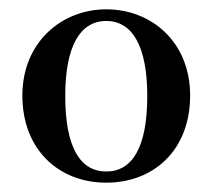

<svg xmlns="http://www.w3.org/2000/svg" viewBox="-20 -853 456 412"><path d="M208 -461C310 -461 388 -531 388 -648C388 -763 305 -833 208 -833C112 -833 28 -762 28 -648C28 -532 106 -461 208 -461ZM208 -485C152 -485 120 -537 120 -647C120 -754 152 -808 208 -808C264 -808 296 -754 296 -647C296 -537 264 -485 208 -485Z"/></svg>

Font: Noto Serif CJK KR
Style: Bold
Weight: 700
Designer: Ryoko NISHIZUKA 西塚涼子 (kana & ideographs); Frank Grießhammer (Latin, Greek & Cyrillic); Wenlong ZHANG 张文龙 (bopomofo); San
Foundry: Adobe
Version: Version 2.001;hotconv 1.1.0;makeotfexe 2.6.0